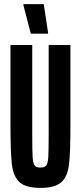

<svg xmlns="http://www.w3.org/2000/svg" viewBox="-20 -907 394 935"><path d="M31 -300V-688H137V-250Q137 -171 139 -141Q141 -111 149 -101Q157 -91 177 -91Q197 -91 205 -101Q213 -111 215 -141Q217 -171 217 -250V-688H323V-300Q323 -164 316 -105.5Q309 -47 278.5 -19.5Q248 8 177 8Q106 8 75.5 -19.5Q45 -47 38 -105.5Q31 -164 31 -300ZM130 -743 94 -882V-887H193L214 -748V-743Z"/></svg>

Font: Saira Ultra Condensed
Style: Bold
Weight: 700
Width: 1
Designer: Hector Gatti with collaboration of the Omnibus-Type team
Foundry: Omnibus-Type
Version: Version 1.001; ttfautohint (v1.8)